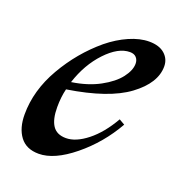

<svg xmlns="http://www.w3.org/2000/svg" viewBox="-92 -522 564 607"><g transform="rotate(20 190.5 -218.5)"><path d="M114 -213Q107 -185 107 -151Q107 -110 121 -89Q135 -68 166 -68Q199 -68 237 -98Q275 -128 306 -182L325 -171Q283 -97 218.5 -44.5Q154 8 102 8Q60 8 39 -20Q18 -48 18 -94Q18 -175 63 -253Q108 -331 175 -387Q208 -414 243.5 -429.5Q279 -445 310 -445Q344 -445 362.5 -428.5Q381 -412 381 -387Q381 -331 315.5 -282.5Q250 -234 114 -213ZM121 -240Q175 -248 214.5 -269.5Q254 -291 273.5 -316.5Q293 -342 293 -364Q293 -377 285.5 -385Q278 -393 264 -393Q225 -393 183.5 -349Q142 -305 121 -240Z"/></g></svg>

Font: Ibarra Real Nova
Style: Italic
Weight: 400
Italic angle: -22°
Designer: Jose Maria Ribagorda & Octavio Pardo
Foundry: Octavio Pardo
Version: Version 1.014